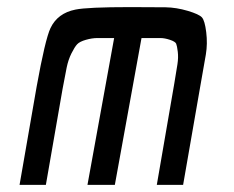

<svg xmlns="http://www.w3.org/2000/svg" viewBox="-20 -520 658 540"><path d="M35 0 83 -276Q107 -409 122 -441Q142 -483 192 -493Q226 -500 346 -500Q415 -500 445.5 -499.5Q476 -499 508 -489.5Q540 -480 548 -471Q556 -462 560 -429.5Q564 -397 559 -367Q554 -337 542 -270L495 0H421L470 -284Q476 -320 479 -339Q482 -358 480 -374.5Q478 -391 475.5 -397Q473 -403 458 -408Q443 -413 431 -413Q419 -413 389 -413Q382 -413 378 -413L303 0H226L301 -413Q269 -413 254 -413Q239 -413 221.5 -408Q204 -403 197 -395.5Q190 -388 181 -370Q172 -352 167.5 -330Q163 -308 156 -270L109 0Z"/></svg>

Font: Hermit LightItalic
Style: Regular
Weight: 300
Italic angle: -10°
Designer: Pablo Caro
Version: Version 2.000;PS 002.000;hotconv 1.0.88;makeotf.lib2.5.64775